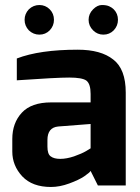

<svg xmlns="http://www.w3.org/2000/svg" viewBox="-20 -739 559 765"><path d="M78 -660Q78 -684 95 -702Q113 -719 137 -719Q161 -719 178 -702Q195 -685 195 -660Q195 -636 178 -618Q161 -601 137 -601Q113 -601 95 -618Q78 -636 78 -660ZM333 -660Q333 -684 351 -702Q368 -719 386 -719Q404 -719 415 -714Q426 -709 433 -702Q450 -685 450 -660Q450 -636 433 -618Q416 -601 392 -601Q368 -601 351 -618Q333 -636 333 -660ZM47 -506Q138 -541 290 -541Q382 -541 431 -502Q481 -464 481 -370V0H370L341 -58Q337 -51 315 -36Q294 -22 256 -8Q218 6 183 6Q109 6 69 -36Q29 -79 29 -135V-185Q29 -249 67 -290Q105 -331 184 -331H302H341V-356V-365Q341 -405 324 -418Q307 -430 256 -430Q205 -430 47 -419ZM169 -155Q169 -125 182 -116Q195 -106 220 -106Q245 -106 275 -116Q306 -127 323 -137L341 -148V-245L212 -235Q169 -231 169 -181Z"/></svg>

Font: Mina
Style: Bold
Weight: 700
Version: Version 1.000